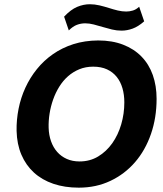

<svg xmlns="http://www.w3.org/2000/svg" viewBox="-20 -864 762 898"><path d="M57.6 -252Q56.6 -303.7 66.9 -355.2Q77.1 -406.7 98.6 -453.6Q120.1 -500.5 152.6 -540.8Q185.1 -581.1 227.8 -610.8Q270.5 -640.6 323.2 -657.5Q376 -674.3 439 -674.8Q504.9 -674.8 555.9 -655Q606.9 -635.3 641.8 -599.4Q676.8 -563.5 694.6 -513.2Q712.4 -462.9 712.4 -401.9Q712.4 -313 686 -237.1Q659.7 -161.1 611.6 -105.5Q563.5 -49.8 496.6 -18.1Q429.7 13.7 348.6 13.7Q282.7 13.7 229.5 -4.4Q176.3 -22.5 138.7 -56.9Q101.1 -91.3 80.1 -140.4Q59.1 -189.5 57.6 -252ZM416 -552.2Q380.4 -552.2 350.8 -540Q321.3 -527.8 297.9 -507.1Q274.4 -486.3 257.1 -458.3Q239.7 -430.2 228.5 -398.4Q217.3 -366.7 211.9 -332.8Q206.5 -298.8 207.5 -266.1Q208.5 -231.9 218.8 -203.1Q229 -174.3 247.6 -153.3Q266.1 -132.3 292.5 -120.6Q318.8 -108.9 352.1 -108.9Q400.4 -108.9 439 -132.1Q477.5 -155.3 504.9 -193.8Q532.2 -232.4 546.9 -282.2Q561.5 -332 561.5 -385.3Q561.5 -420.9 552.7 -451.4Q543.9 -481.9 525.9 -504.4Q507.8 -526.9 480.5 -539.6Q453.1 -552.2 416 -552.2ZM279.8 -786.1Q311 -819.3 340.8 -831.8Q370.6 -844.2 399.9 -844.2Q422.4 -844.2 445.1 -838.9Q467.8 -833.5 489.3 -826.7Q510.7 -819.8 531 -814.9Q551.3 -810.1 570.3 -810.1Q585.9 -810.1 601.3 -814.7Q616.7 -819.3 630.9 -832.5L654.3 -764.2Q626.5 -739.7 600.3 -730.2Q574.2 -720.7 548.8 -720.7Q525.4 -720.7 503.4 -726.1Q481.4 -731.4 460.2 -737.8Q439 -744.1 418.5 -749.5Q397.9 -754.9 378.4 -754.9Q358.4 -754.9 339.6 -747.8Q320.8 -740.7 301.8 -721.7Z"/></svg>

Font: PT Astra Sans
Style: Bold Italic
Weight: 700
Italic angle: -16°
Designer: A.Korolkova, I. Chaeva
Foundry: ParaType Ltd
Version: Version 1.002W